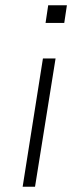

<svg xmlns="http://www.w3.org/2000/svg" viewBox="-20 -709 295 729"><path d="M153 -622 163 -689H234L224 -622ZM66 0 143 -487H191L113 0Z"/></svg>

Font: Nunito Sans 10pt SemiExpanded ExtraLight
Style: Italic
Weight: 250
Width: 6
Italic angle: -9°
Designer: Vernon Adams
Foundry: Vernon Adams
Version: Version 3.101;gftools[0.9.27]